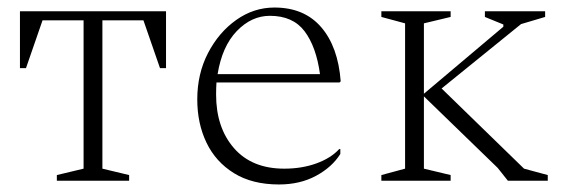

<svg xmlns="http://www.w3.org/2000/svg" viewBox="-20 -480 1503 510"><path d="M33 -299V-450H421V-299H405L361 -426H252V-32L323 -15V0H131V-15L202 -32V-426H93L49 -299Z M721 10Q650 10 601.5 -20Q553 -50 528.5 -101Q504 -152 504 -216Q504 -284 532.5 -339Q561 -394 607.5 -427Q654 -460 709 -460Q788 -460 833 -408Q878 -356 885 -264L882 -261H555Q554 -246 554 -229Q554 -141 601.5 -86.5Q649 -32 735 -32Q782 -32 820.5 -46Q859 -60 881 -84H884V-71Q862 -36 819.5 -13Q777 10 721 10ZM697 -438Q648 -438 609 -397.5Q570 -357 558 -283H830Q820 -356 789 -397Q758 -438 697 -438Z M1329 0 1302 -34 1106 -224V-32L1177 -15V0H993V-15L1056 -32V-418L993 -435V-450H1177V-435L1106 -418V-231L1317 -409V-415L1268 -435V-450H1428V-435L1364 -416L1153 -245L1372 -32L1435 -15V0Z"/></svg>

Font: Spectral ExtraLight
Style: Regular
Weight: 275
Designer: Jean-Baptiste Levee
Foundry: Production Type
Version: Version 2.001